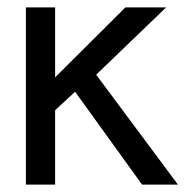

<svg xmlns="http://www.w3.org/2000/svg" viewBox="-20 -499 531 519"><path d="M50 -479H129V-290L319 -479H429L240 -297L461 0H364L183 -251L129 -201V0H50Z"/></svg>

Font: Karmilla
Style: Regular
Weight: 400
Designer: Jonathan Pinhorn
Version: Version 1.000